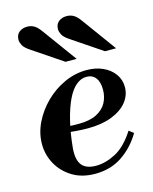

<svg xmlns="http://www.w3.org/2000/svg" viewBox="-112 -802 709 888"><g transform="rotate(-15 242.5 -357.5)"><path d="M234 12Q170 12 124.5 -16Q79 -44 54.5 -88.5Q30 -133 30 -184Q30 -236 54 -285.5Q78 -335 118.5 -375Q159 -415 210.5 -438.5Q262 -462 317 -462Q361 -462 395 -446.5Q429 -431 449 -403.5Q469 -376 469 -341Q469 -301 443 -269Q417 -237 369 -218.5Q321 -200 255 -200Q231 -200 204 -202Q177 -204 156 -207Q135 -210 128 -211L133 -241Q150 -234 169.5 -232.5Q189 -231 219 -231Q272 -231 305 -248Q338 -265 353 -293Q368 -321 368 -355Q368 -392 352.5 -412Q337 -432 309 -432Q282 -432 258.5 -412Q235 -392 216.5 -353Q198 -314 184 -257.5Q170 -201 163 -127Q159 -73 179.5 -48Q200 -23 247 -23Q292 -23 341 -48.5Q390 -74 433 -141L455 -124Q419 -63 363.5 -25.5Q308 12 234 12ZM423 -524 282 -619Q254 -637 246.5 -652Q239 -667 239 -678Q239 -702 254.5 -714.5Q270 -727 293 -727Q311 -727 326 -718.5Q341 -710 358 -686L476 -524ZM234 -524 93 -619Q65 -637 57.5 -652Q50 -667 50 -678Q50 -702 65.5 -714.5Q81 -727 104 -727Q122 -727 137 -718.5Q152 -710 169 -686L287 -524Z"/></g></svg>

Font: Libre Bodoni Medium
Style: Italic
Weight: 500
Italic angle: -13°
Designer: Pablo Impallari, Rodrigo Fuenzalida
Foundry: Impallari Type
Version: Version 2.005;gftools[0.9.23]